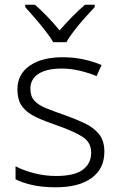

<svg xmlns="http://www.w3.org/2000/svg" viewBox="-20 -785 509 815"><path d="M423 -141Q423 -69 369 -29.5Q315 10 217 10Q161 10 118 0.5Q75 -9 46 -24V-79Q81 -61 126 -49.5Q171 -38 218 -38Q296 -38 331.5 -64.5Q367 -91 367 -137Q367 -181 330 -204.5Q293 -228 221 -253Q171 -270 133.5 -287.5Q96 -305 75 -332Q54 -359 54 -406Q54 -470 106 -506Q158 -542 245 -542Q293 -542 334.5 -533Q376 -524 411 -509L390 -462Q359 -475 320 -484.5Q281 -494 242 -494Q179 -494 144 -472Q109 -450 109 -408Q109 -376 126 -357.5Q143 -339 175 -326Q207 -313 253 -297Q301 -280 339 -262Q377 -244 400 -216Q423 -188 423 -141ZM206 -606Q193 -628 172 -655Q151 -682 128 -708.5Q105 -735 87 -755V-765H128Q155 -742 182.5 -713Q210 -684 233 -656Q257 -684 285.5 -713Q314 -742 341 -765H382V-755Q363 -735 339.5 -708.5Q316 -682 295 -655Q274 -628 262 -606Z"/></svg>

Font: Noto Sans Arabic Light
Style: Regular
Weight: 300
Designer: Monotype Design Team, Nadine Chahine, Nizar Qandah and Khaled Hosny
Foundry: Monotype Imaging Inc.
Version: Version 2.012; ttfautohint (v1.8.4.7-5d5b)